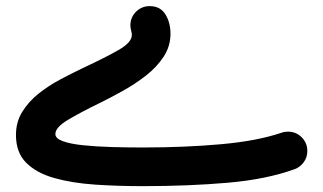

<svg xmlns="http://www.w3.org/2000/svg" viewBox="-20 -578 1078 640"><path d="M479 -557.6Q514.2 -557.6 531.2 -530.3Q548.3 -502.9 548.3 -465.3Q548.3 -423.8 525.4 -388.9Q502.4 -354 466.1 -325.7Q429.7 -297.4 388.7 -274.7Q347.7 -252 312 -234.4Q248.5 -203.6 206.5 -178.5Q164.6 -153.3 164.6 -131.3Q164.6 -116.2 189.9 -107.2Q215.3 -98.1 257.6 -93.8Q299.8 -89.4 351.6 -87.9Q403.3 -86.4 456.5 -86.4Q595.7 -86.4 716.1 -97.2Q836.4 -107.9 917.5 -135.3Q928.2 -139.2 939.9 -139.2Q966.8 -139.2 985.6 -120.4Q1004.4 -101.6 1004.4 -74.7Q1004.4 -53.2 992.2 -36.9Q980 -20.5 962.4 -14.2Q868.2 20 738.3 31.2Q608.4 42.5 456.5 42.5Q373 42.5 296.9 37.4Q220.7 32.2 161.4 15.6Q102.1 -1 67.6 -35.2Q33.2 -69.3 33.2 -127.9Q33.2 -171.4 54.2 -205.3Q75.2 -239.3 108.6 -265.9Q142.1 -292.5 180.7 -313Q219.2 -333.5 253.9 -350.1Q334.5 -387.7 377 -412.4Q419.4 -437 419.4 -461.4Q419.4 -467.3 418 -472.2Q414.6 -484.4 414.6 -493.2Q414.6 -520 433.3 -538.8Q452.1 -557.6 479 -557.6Z"/></svg>

Font: Mikhak-DS2-FD Bold
Style: Regular
Weight: 700
Designer: Amin Abedi
Version: Version 3.4